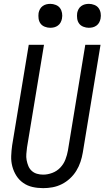

<svg xmlns="http://www.w3.org/2000/svg" viewBox="-20 -967 543 995"><path d="M204 8Q175 8 148.5 2Q122 -4 100.5 -19Q79 -34 65 -56Q51 -78 44 -104Q37 -130 38 -158Q39 -186 43 -214L129 -735H208L120 -203Q118 -186 116.5 -169.5Q115 -153 118 -137Q121 -121 127 -106.5Q133 -92 144.5 -81.5Q156 -71 171.5 -66.5Q187 -62 204 -62Q227 -62 251 -71Q275 -80 292.5 -98.5Q310 -117 319 -140.5Q328 -164 332 -187L422 -735H501L409 -176Q405 -152 397 -128Q389 -104 375.5 -82Q362 -60 342.5 -42Q323 -24 300 -12.5Q277 -1 252.5 3.5Q228 8 204 8ZM440 -823Q426 -823 412 -828.5Q398 -834 390 -845Q382 -856 380 -870.5Q378 -885 380 -900Q382 -910 387 -919.5Q392 -929 401 -935.5Q410 -942 420 -944.5Q430 -947 441 -947Q455 -947 469 -941.5Q483 -936 491 -925Q499 -914 501.5 -899.5Q504 -885 501 -870Q499 -860 494 -850.5Q489 -841 480 -834.5Q471 -828 461 -825.5Q451 -823 440 -823ZM240 -823Q226 -823 212 -828.5Q198 -834 190 -845Q182 -856 180 -870.5Q178 -885 180 -900Q182 -910 187 -919.5Q192 -929 201 -935.5Q210 -942 220 -944.5Q230 -947 241 -947Q255 -947 269 -941.5Q283 -936 291 -925Q299 -914 301.5 -899.5Q304 -885 301 -870Q299 -860 294 -850.5Q289 -841 280 -834.5Q271 -828 261 -825.5Q251 -823 240 -823Z"/></svg>

Font: Iosevka Oblique
Style: Regular
Weight: 400
Italic angle: -9°
Monospace: yes
Designer: Belleve Invis
Foundry: Belleve Invis
Version: Version 32.5.0; ttfautohint (v1.8.4)